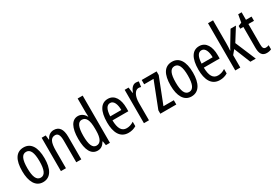

<svg xmlns="http://www.w3.org/2000/svg" viewBox="42 -1713 3825 2676"><g transform="rotate(-30 1954.5 -375.0)"><path d="M403 -269C403 -452 337 -547 223 -547C99 -547 42 -446 42 -269C42 -101 102 10 221 10C346 10 403 -102 403 -269ZM125 -269C125 -407 154 -476 223 -476C290 -476 321 -407 321 -269C321 -130 290 -61 223 -61C155 -61 125 -132 125 -269Z M707 -547C656 -547 612 -517 589 -464H584L575 -537H510V0H591V-279C591 -417 619 -475 689 -475C737 -475 757 -432 757 -348V0H838V-364C838 -488 793 -547 707 -547Z M1100 10C1152 10 1189 -17 1218 -68H1223L1234 0H1299V-760H1218V-542C1218 -521 1219 -498 1221 -468H1217C1190 -519 1146 -547 1097 -547C998 -547 943 -447 943 -268C943 -87 997 10 1100 10ZM1119 -59C1055 -59 1026 -130 1026 -268C1026 -402 1054 -475 1117 -475C1187 -475 1218 -412 1218 -274V-244C1218 -120 1184 -59 1119 -59Z M1578 -546C1465 -546 1406 -447 1406 -265C1406 -109 1459 10 1596 10C1642 10 1683 -1 1721 -24V-96C1681 -70 1644 -59 1605 -59C1526 -59 1488 -123 1486 -253H1741V-309C1741 -442 1688 -546 1578 -546ZM1578 -480C1638 -480 1665 -405 1665 -317H1487C1492 -428 1523 -480 1578 -480Z M2030 -547C1983 -547 1948 -507 1925 -445H1920L1909 -537H1846V0H1927V-280C1926 -385 1967 -463 2024 -463C2039 -463 2052 -461 2064 -456L2076 -540C2060 -545 2045 -547 2030 -547Z M2367 0V-69H2200L2360 -478V-537H2120V-468H2271L2110 -55V0Z M2791 -269C2791 -452 2725 -547 2611 -547C2487 -547 2430 -446 2430 -269C2430 -101 2490 10 2609 10C2734 10 2791 -102 2791 -269ZM2513 -269C2513 -407 2542 -476 2611 -476C2678 -476 2709 -407 2709 -269C2709 -130 2678 -61 2611 -61C2543 -61 2513 -132 2513 -269Z M3048 -546C2935 -546 2876 -447 2876 -265C2876 -109 2929 10 3066 10C3112 10 3153 -1 3191 -24V-96C3151 -70 3114 -59 3075 -59C2996 -59 2958 -123 2956 -253H3211V-309C3211 -442 3158 -546 3048 -546ZM3048 -480C3108 -480 3135 -405 3135 -317H2957C2962 -428 2993 -480 3048 -480Z M3397 -383V-760H3316V0H3397V-199L3452 -265L3559 0H3646L3507 -330L3637 -537H3550L3430 -338C3418 -319 3407 -298 3396 -276H3392C3395 -311 3397 -346 3397 -383Z M3847 -62C3808 -62 3798 -89 3798 -143V-469H3888V-537H3798V-658H3743L3721 -535L3667 -513V-469H3717V-133C3717 -37 3749 10 3820 10C3850 10 3874 4 3895 -6V-72C3879 -66 3863 -62 3847 -62Z"/></g></svg>

Font: Noto Sans Arabic UI XCn
Style: Regular
Weight: 400
Width: 2
Designer: Monotype Design Team, Nadine Chahine and Nizar Qandah
Foundry: Monotype Imaging Inc.
Version: Version 2.010